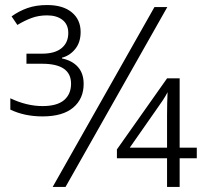

<svg xmlns="http://www.w3.org/2000/svg" viewBox="-20 -742 810 762"><path d="M149 -280Q77 -280 21 -307V-352Q52 -337 84.5 -329Q117 -321 149 -321Q206 -321 234 -344.5Q262 -368 262 -410Q262 -489 147 -489H85V-529H147Q198 -529 224.5 -551Q251 -573 251 -611Q251 -645 228 -663Q205 -681 167 -681Q133 -681 105 -670.5Q77 -660 49 -643L26 -677Q55 -698 89 -710Q123 -722 167 -722Q230 -722 265 -693Q300 -664 300 -615Q300 -574 278.5 -547.5Q257 -521 226 -513V-510Q266 -502 289 -476.5Q312 -451 312 -409Q312 -350 270.5 -315Q229 -280 149 -280ZM189 0 593 -714H644L240 0ZM643 0V-114H444V-149L643 -431H693V-156H761V-114H693V0ZM495 -156H643V-284Q643 -307 643.5 -330.5Q644 -354 645 -376Q638 -362 626.5 -344.5Q615 -327 604 -312Z"/></svg>

Font: RS Noto Sans Light
Style: Regular
Weight: 300
Designer: Monotype Design Team
Foundry: Monotype Imaging Inc.
Version: Version 3.10